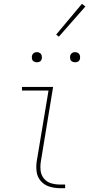

<svg xmlns="http://www.w3.org/2000/svg" viewBox="-20 -985 472 1005"><path d="M294 0H321V-19H294Q269 -19 246.5 -26Q224 -33 209.5 -51Q195 -69 192.5 -93Q190 -117 194 -141L258 -530H95V-511H234L173 -145Q168 -116 171.5 -87.5Q175 -59 193 -38Q211 -17 238 -8.5Q265 0 294 0ZM373 -659Q379 -659 385 -661Q391 -663 394.5 -668Q398 -673 399 -679Q400 -687 398 -695Q396 -703 389 -707.5Q382 -712 373 -712Q367 -712 361.5 -710Q356 -708 352 -702.5Q348 -697 347 -692Q346 -683 348 -675Q350 -667 357.5 -663Q365 -659 373 -659ZM173 -659Q179 -659 185 -661Q191 -663 194.5 -668Q198 -673 199 -679Q200 -687 198 -695Q196 -703 189 -707.5Q182 -712 173 -712Q167 -712 161.5 -710Q156 -708 152 -702.5Q148 -697 147 -692Q146 -683 148 -675Q150 -667 157.5 -663Q165 -659 173 -659ZM288 -793 427 -951 409 -965 274 -804Z"/></svg>

Font: Iosevka Sparkle Thin
Style: Italic
Weight: 100
Italic angle: -9°
Designer: Belleve Invis
Foundry: Belleve Invis
Version: Version 4.5.0; ttfautohint (v1.8.3)